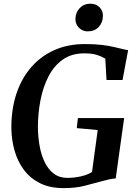

<svg xmlns="http://www.w3.org/2000/svg" viewBox="-20 -984 722 1013"><path d="M315.5 8.5Q242 8.5 190 -18Q138 -44.5 105.2 -89Q72.5 -133.5 56.8 -189.5Q41 -245.5 40 -305Q39 -404 65.5 -486Q92 -568 143 -627.5Q194 -687 265.8 -719.2Q337.5 -751.5 427.5 -751.5Q482 -751.5 519.2 -746.8Q556.5 -742 582.5 -735.8Q608.5 -729.5 628 -725Q635 -723.5 641.8 -722Q648.5 -720.5 656 -719.5L626.5 -562H542L535.5 -674.5Q518 -685.5 492.2 -694Q466.5 -702.5 424 -702.5Q358 -702.5 311.5 -669.8Q265 -637 236 -581Q207 -525 193.5 -455.2Q180 -385.5 180 -312Q180.5 -261.5 189 -214Q197.5 -166.5 216 -128.2Q234.5 -90 264 -67.8Q293.5 -45.5 335.5 -45.5Q371.5 -45.5 406.8 -53.5Q442 -61.5 465.5 -76.5L495.5 -298L385 -308L391 -361H635L590.5 -42.5Q575 -42 554.2 -37.2Q533.5 -32.5 512 -26.5Q473 -16 426.2 -3.8Q379.5 8.5 315.5 8.5ZM442.5 -818.5Q424.5 -818.5 409.5 -827.5Q394.5 -836.5 386 -851.8Q377.5 -867 378 -885Q379 -919 401 -941.8Q423 -964.5 456 -964.5Q486.5 -964.5 505 -945.8Q523.5 -927 523 -901Q523 -866 501.2 -842.2Q479.5 -818.5 442.5 -818.5Z"/></svg>

Font: Merriweather 48pt SemiBold
Style: Italic
Weight: 600
Italic angle: -7.8°
Designer: Eben Sorkin
Foundry: Eben Sorkin
Version: Version 2.101